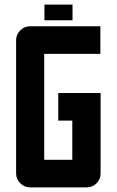

<svg xmlns="http://www.w3.org/2000/svg" viewBox="-20 -814 507 834"><path d="M233 -410H417V-60Q417 -36 399.5 -18Q382 0 356 0H111Q86 0 68 -18Q50 -36 50 -60V-640Q50 -664 68 -682Q86 -700 111 -700H416V-580H172V-120H294V-290H233ZM173 -794H295V-726H173Z"/></svg>

Font: Tschichold
Style: Bold
Weight: 700
Designer: Peter Wiegel
Foundry: Peter Wiegel
Version: Version 1.000; ttfautohint (v1.3)